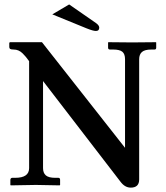

<svg xmlns="http://www.w3.org/2000/svg" viewBox="-20 -837 750 869"><path d="M293 -816.9 414.1 -732.9Q429.2 -722.2 429.2 -711.9Q429.2 -696.8 414.1 -696.8Q401.4 -696.8 371.1 -709L216.8 -772ZM545.9 -568.8Q545.9 -592.8 533.7 -602.8Q521.5 -612.8 492.2 -612.8H478Q469.2 -612.8 469.2 -621.1V-645L471.2 -646Q539.1 -645 578.1 -645L685.1 -646L687 -645V-621.1Q687 -612.8 679.2 -612.8H665Q635.3 -612.8 622.6 -601.8Q609.9 -590.8 609.9 -568.8V-24.9Q609.9 12.2 571.8 12.2Q544.9 12.2 524.9 -15.1L174.8 -470.2V-76.2Q174.8 -54.2 187.5 -43.2Q200.2 -32.2 230 -32.2H244.1Q252 -32.2 252 -22.9V0L250 2Q177.2 0 142.1 0L28.8 2L26.9 0V-22.9Q26.9 -27.3 29.5 -29.8Q32.2 -32.2 35.2 -32.2H48.8Q111.8 -32.2 111.8 -76.2V-560.1Q102.1 -573.2 97.2 -579.3Q92.3 -585.4 82.8 -595Q73.2 -604.5 63.2 -608.6Q53.2 -612.8 42 -612.8Q30.3 -612.8 26.1 -615.5Q22 -618.2 22 -624V-643.1L24.9 -646H169.9L545.9 -168Z"/></svg>

Font: Linux Libertine G
Style: Semibold
Weight: 600
Designer: Philipp H. Poll
Foundry: Philipp H. Poll
Version: Version 5.1.1